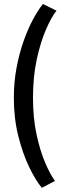

<svg xmlns="http://www.w3.org/2000/svg" viewBox="-20 -718 352 943"><path d="M185.5 204.5Q155.5 169 123.8 103.5Q92 38 70 -49.2Q48 -136.5 48 -237.5Q48 -315.5 61.5 -386.5Q75 -457.5 96.5 -517.8Q118 -578 143 -624.2Q168 -670.5 191 -698.5L257.5 -665.5Q232.5 -634.5 205.8 -573Q179 -511.5 160.5 -426Q142 -340.5 142 -237.5Q142 -140.5 159.2 -59.2Q176.5 22 201.8 81Q227 140 250 170.5Z"/></svg>

Font: League Spartan Thin Medium
Style: Regular
Weight: 500
Version: Version 2.002